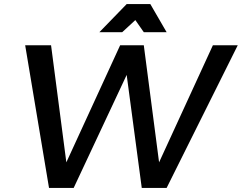

<svg xmlns="http://www.w3.org/2000/svg" viewBox="-20 -922 1186 942"><path d="M1146.5 -700 797.5 0H675.5L601.5 -554.5L341.5 0H220.5L103.5 -700H230.5L305.5 -125.5L569.5 -700H685.5L760.5 -125.5L1024.5 -700ZM601.5 -902H717.5L797.5 -764H685.5L644 -823.5L579.5 -764H467.5Z"/></svg>

Font: Argentum Sans
Style: Italic
Weight: 400
Italic angle: -11.3099°
Designer: Julieta Ulanovsky, Owen Earl, Rasmus Andersson, Cristiano Sobral
Foundry: The Argentum Sans Project Authors
Version: Version 3.131; ttfautohint (v1.8.4.7-5d5b-dirty)